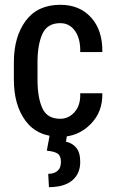

<svg xmlns="http://www.w3.org/2000/svg" viewBox="-20 -558 475 797"><path d="M230 -64.9Q265.1 -64.9 290 -93.3Q314.9 -121.6 313 -170.9H404.8Q406.7 -92.8 355 -41.5Q303.2 9.8 231.4 9.8Q135.3 9.8 86.4 -55.9Q37.6 -121.6 37.6 -227.1V-299.8Q37.6 -405.3 86.7 -471.7Q135.7 -538.1 231 -538.1Q310.5 -538.1 358.4 -485.1Q406.2 -432.1 404.8 -341.8H313Q314.5 -396.5 291.7 -429.2Q269 -461.9 230 -461.9Q176.3 -461.9 156 -417.2Q135.7 -372.6 135.7 -299.8V-227.1Q135.7 -152.8 155.8 -108.9Q175.8 -64.9 230 -64.9ZM258.3 2 253.9 30.3Q279.3 35.2 296.1 54.7Q313 74.2 313 114.3Q313 163.1 279.8 190.9Q246.6 218.8 183.1 218.8L180.2 163.6Q204.1 163.6 218.5 151.6Q232.9 139.6 232.9 114.3Q232.9 89.4 220 80.1Q207 70.8 174.3 67.4L186.5 2Z"/></svg>

Font: Franco
Style: Regular
Weight: 400
Designer: Google
Version: Version 1.200311; 2013